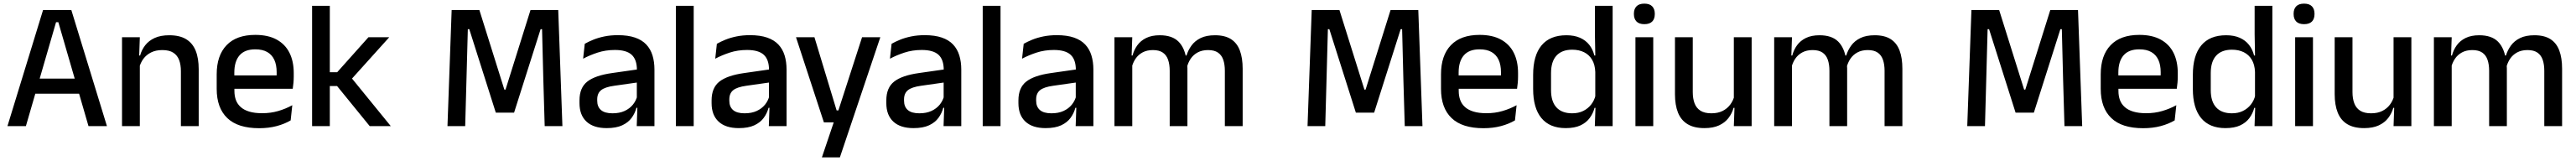

<svg xmlns="http://www.w3.org/2000/svg" viewBox="-20 -694 14176 886"><path d="M122.5 0H21L217 -639H372.5L568.5 0H467L301 -572H288.5ZM439.5 -178.5H149V-261.5H439.5Z M1073.5 0H975.5V-302Q975.5 -337.5 965.8 -363.5Q956 -389.5 933.8 -404Q911.5 -418.5 873 -418.5Q837.5 -418.5 811.5 -405.5Q785.5 -392.5 769.2 -370.5Q753 -348.5 746 -320.5L730 -388.5H751Q759.5 -419.5 779 -444.8Q798.5 -470 831 -485Q863.5 -500 911.5 -500Q969 -500 1004.5 -478.2Q1040 -456.5 1056.8 -415Q1073.5 -373.5 1073.5 -313ZM749.5 0H651.5V-489H749.5L745.5 -374.5L749.5 -368.5Z M1406 11.5Q1289 11.5 1230.8 -44.2Q1172.5 -100 1172.5 -205V-285Q1172.5 -388.5 1226.8 -445.2Q1281 -502 1385 -502Q1455.5 -502 1502.5 -476.2Q1549.5 -450.5 1573 -403.5Q1596.5 -356.5 1596.5 -292V-273.5Q1596.5 -256.5 1595 -239Q1593.5 -221.5 1591 -205.5H1501Q1502 -231.5 1502.2 -254.5Q1502.5 -277.5 1502.5 -296.5Q1502.5 -337 1489.5 -365Q1476.5 -393 1450.5 -407.8Q1424.5 -422.5 1385 -422.5Q1326.5 -422.5 1298 -389.2Q1269.5 -356 1269.5 -294.5V-248.5L1270 -237V-193.5Q1270 -166 1278.2 -143.5Q1286.5 -121 1304.8 -104.8Q1323 -88.5 1352 -79.8Q1381 -71 1422.5 -71Q1469.5 -71 1510.8 -83Q1552 -95 1588.5 -115L1579.5 -31.5Q1546.5 -12 1502.8 -0.2Q1459 11.5 1406 11.5ZM1571 -205.5H1224.5V-279H1571Z M2130.5 0H2014.5L1835 -220.5H1786.5V-296.5H1835.5L2007.5 -489H2122L1908 -251.5V-273ZM1795 0H1697.5V-662H1795Z M2540 0H2442.5L2465.5 -639H2618L2755.5 -201H2762L2899.5 -639H3052L3075 0H2977.5L2970 -255.5L2963 -533.5H2955L2809 -74H2708.5L2562.5 -533.5H2554.5L2547 -255Z M3581.5 0H3484L3488 -116L3484.5 -131V-285L3485 -309.5Q3485 -366 3456.2 -392.5Q3427.5 -419 3364 -419Q3312.5 -419 3268.5 -404.5Q3224.5 -390 3189 -371L3198 -453Q3218 -464.5 3245 -475.5Q3272 -486.5 3306 -493.5Q3340 -500.5 3380.5 -500.5Q3436 -500.5 3474.5 -487.2Q3513 -474 3536.5 -449Q3560 -424 3570.8 -389Q3581.5 -354 3581.5 -311ZM3318.5 11Q3246 11 3207.5 -24.8Q3169 -60.5 3169 -126.5V-141.5Q3169 -211.5 3212.2 -245.2Q3255.5 -279 3348.5 -292L3495.5 -313L3501 -242L3360 -222Q3309.5 -215 3288 -197.8Q3266.5 -180.5 3266.5 -147V-140Q3266.5 -106.5 3287.2 -88.5Q3308 -70.5 3350.5 -70.5Q3389.5 -70.5 3417.5 -83.5Q3445.5 -96.5 3463 -118.2Q3480.5 -140 3487 -166.5L3500.5 -101H3482.5Q3474.5 -71 3456 -45.5Q3437.5 -20 3404.2 -4.5Q3371 11 3318.5 11Z M3797.5 0H3699.5V-662H3797.5Z M4308.5 0H4211L4215 -116L4211.5 -131V-285L4212 -309.5Q4212 -366 4183.2 -392.5Q4154.5 -419 4091 -419Q4039.5 -419 3995.5 -404.5Q3951.5 -390 3916 -371L3925 -453Q3945 -464.5 3972 -475.5Q3999 -486.5 4033 -493.5Q4067 -500.5 4107.5 -500.5Q4163 -500.5 4201.5 -487.2Q4240 -474 4263.5 -449Q4287 -424 4297.8 -389Q4308.5 -354 4308.5 -311ZM4045.5 11Q3973 11 3934.5 -24.8Q3896 -60.5 3896 -126.5V-141.5Q3896 -211.5 3939.2 -245.2Q3982.5 -279 4075.5 -292L4222.5 -313L4228 -242L4087 -222Q4036.5 -215 4015 -197.8Q3993.5 -180.5 3993.5 -147V-140Q3993.5 -106.5 4014.2 -88.5Q4035 -70.5 4077.5 -70.5Q4116.5 -70.5 4144.5 -83.5Q4172.5 -96.5 4190 -118.2Q4207.5 -140 4214 -166.5L4227.5 -101H4209.5Q4201.5 -71 4183 -45.5Q4164.5 -20 4131.2 -4.5Q4098 11 4045.5 11Z M4584 -86.5H4638.5L4586.5 -64L4724 -489H4824.5L4602 172H4503L4580.5 -57.5L4624.5 -20.5H4514L4360.5 -489H4462Z M5270 0H5172.5L5176.5 -116L5173 -131V-285L5173.5 -309.5Q5173.5 -366 5144.8 -392.5Q5116 -419 5052.5 -419Q5001 -419 4957 -404.5Q4913 -390 4877.5 -371L4886.5 -453Q4906.5 -464.5 4933.5 -475.5Q4960.5 -486.5 4994.5 -493.5Q5028.5 -500.5 5069 -500.5Q5124.5 -500.5 5163 -487.2Q5201.5 -474 5225 -449Q5248.5 -424 5259.2 -389Q5270 -354 5270 -311ZM5007 11Q4934.5 11 4896 -24.8Q4857.5 -60.5 4857.5 -126.5V-141.5Q4857.5 -211.5 4900.8 -245.2Q4944 -279 5037 -292L5184 -313L5189.5 -242L5048.5 -222Q4998 -215 4976.5 -197.8Q4955 -180.5 4955 -147V-140Q4955 -106.5 4975.8 -88.5Q4996.5 -70.5 5039 -70.5Q5078 -70.5 5106 -83.5Q5134 -96.5 5151.5 -118.2Q5169 -140 5175.5 -166.5L5189 -101H5171Q5163 -71 5144.5 -45.5Q5126 -20 5092.8 -4.5Q5059.5 11 5007 11Z M5486 0H5388V-662H5486Z M5997 0H5899.5L5903.5 -116L5900 -131V-285L5900.5 -309.5Q5900.5 -366 5871.8 -392.5Q5843 -419 5779.5 -419Q5728 -419 5684 -404.5Q5640 -390 5604.5 -371L5613.5 -453Q5633.5 -464.5 5660.5 -475.5Q5687.5 -486.5 5721.5 -493.5Q5755.5 -500.5 5796 -500.5Q5851.5 -500.5 5890 -487.2Q5928.5 -474 5952 -449Q5975.5 -424 5986.2 -389Q5997 -354 5997 -311ZM5734 11Q5661.5 11 5623 -24.8Q5584.5 -60.5 5584.5 -126.5V-141.5Q5584.5 -211.5 5627.8 -245.2Q5671 -279 5764 -292L5911 -313L5916.5 -242L5775.5 -222Q5725 -215 5703.5 -197.8Q5682 -180.5 5682 -147V-140Q5682 -106.5 5702.8 -88.5Q5723.5 -70.5 5766 -70.5Q5805 -70.5 5833 -83.5Q5861 -96.5 5878.5 -118.2Q5896 -140 5902.5 -166.5L5916 -101H5898Q5890 -71 5871.5 -45.5Q5853 -20 5819.8 -4.5Q5786.5 11 5734 11Z M6818.5 0H6720.5V-304.5Q6720.5 -339 6711.8 -364.8Q6703 -390.5 6682.8 -404.5Q6662.5 -418.5 6628 -418.5Q6595 -418.5 6571 -405.5Q6547 -392.5 6532.2 -370.5Q6517.5 -348.5 6511 -320.5L6498 -388.5H6509.5Q6518.5 -418 6537 -443.5Q6555.5 -469 6587 -484.5Q6618.5 -500 6666.5 -500Q6720.5 -500 6754 -478.8Q6787.5 -457.5 6803 -416.2Q6818.5 -375 6818.5 -315.5ZM6211 0H6113V-489H6211L6207 -374.5L6211 -368.5ZM6514.5 0H6417V-304.5Q6417 -339 6408.2 -364.8Q6399.5 -390.5 6379.2 -404.5Q6359 -418.5 6324.5 -418.5Q6291.5 -418.5 6267.5 -405.5Q6243.5 -392.5 6228.8 -370.5Q6214 -348.5 6207.5 -320.5L6191.5 -388.5H6212.5Q6220.5 -419.5 6238.8 -444.8Q6257 -470 6287.5 -485Q6318 -500 6362.5 -500Q6430.5 -500 6465.5 -465Q6500.5 -430 6509.5 -363Q6512 -353.5 6513.2 -341.5Q6514.5 -329.5 6514.5 -318Z M7273 0H7175.5L7198.5 -639H7351L7488.5 -201H7495L7632.5 -639H7785L7808 0H7710.5L7703 -255.5L7696 -533.5H7688L7542 -74H7441.5L7295.5 -533.5H7287.5L7280 -255Z M8143.5 11.5Q8026.5 11.5 7968.2 -44.2Q7910 -100 7910 -205V-285Q7910 -388.5 7964.2 -445.2Q8018.5 -502 8122.5 -502Q8193 -502 8240 -476.2Q8287 -450.5 8310.5 -403.5Q8334 -356.5 8334 -292V-273.5Q8334 -256.5 8332.5 -239Q8331 -221.5 8328.5 -205.5H8238.5Q8239.5 -231.5 8239.8 -254.5Q8240 -277.5 8240 -296.5Q8240 -337 8227 -365Q8214 -393 8188 -407.8Q8162 -422.5 8122.5 -422.5Q8064 -422.5 8035.5 -389.2Q8007 -356 8007 -294.5V-248.5L8007.5 -237V-193.5Q8007.5 -166 8015.8 -143.5Q8024 -121 8042.2 -104.8Q8060.5 -88.5 8089.5 -79.8Q8118.5 -71 8160 -71Q8207 -71 8248.2 -83Q8289.5 -95 8326 -115L8317 -31.5Q8284 -12 8240.2 -0.2Q8196.5 11.5 8143.5 11.5ZM8308.5 -205.5H7962V-279H8308.5Z M8596 11Q8508.5 11 8462.8 -44Q8417 -99 8417 -204.5V-282Q8417 -388.5 8463.2 -444.2Q8509.5 -500 8600 -500Q8643.5 -500 8674.8 -486.2Q8706 -472.5 8725.8 -447.5Q8745.5 -422.5 8754 -388.5H8786.5L8759 -298Q8757.5 -338 8741.5 -365.2Q8725.5 -392.5 8697.5 -406.5Q8669.5 -420.5 8632 -420.5Q8575.5 -420.5 8545.5 -388Q8515.5 -355.5 8515.5 -291.5V-198Q8515.5 -135.5 8545.2 -103Q8575 -70.5 8632 -70.5Q8666.5 -70.5 8692.8 -83.5Q8719 -96.5 8736.5 -119Q8754 -141.5 8760.5 -169.5L8783.5 -100.5H8755Q8747 -70 8728.2 -44.5Q8709.5 -19 8677.5 -4Q8645.5 11 8596 11ZM8854.5 0H8756.5L8760.5 -114.5L8759 -145.5V-348.5L8759.5 -367.5L8757 -506V-662H8854.5Z M9078 0H8980V-489H9078ZM9029 -561Q9000 -561 8985.8 -575.8Q8971.5 -590.5 8971.5 -616.5V-618.5Q8971.5 -644.5 8985.8 -659.2Q9000 -674 9029 -674Q9058 -674 9072.2 -659.2Q9086.5 -644.5 9086.5 -618.5V-616.5Q9086.5 -590 9072.2 -575.5Q9058 -561 9029 -561Z M9197.5 -489H9295.5V-187Q9295.5 -152 9305.2 -125.8Q9315 -99.5 9337.5 -85Q9360 -70.5 9398 -70.5Q9434 -70.5 9459.8 -83.5Q9485.5 -96.5 9502 -118.8Q9518.5 -141 9525 -168.5L9541 -100.5H9520Q9511.5 -70 9492 -44.5Q9472.5 -19 9440 -4Q9407.5 11 9359.5 11Q9302.5 11 9266.8 -10.8Q9231 -32.5 9214.2 -74.2Q9197.5 -116 9197.5 -176ZM9521.5 -489H9619.5V0H9521.5L9525.5 -114.5L9521.5 -120.5Z M10449 0H10351V-304.5Q10351 -339 10342.2 -364.8Q10333.5 -390.5 10313.2 -404.5Q10293 -418.5 10258.5 -418.5Q10225.5 -418.5 10201.5 -405.5Q10177.5 -392.5 10162.8 -370.5Q10148 -348.5 10141.5 -320.5L10128.5 -388.5H10140Q10149 -418 10167.5 -443.5Q10186 -469 10217.5 -484.5Q10249 -500 10297 -500Q10351 -500 10384.5 -478.8Q10418 -457.5 10433.5 -416.2Q10449 -375 10449 -315.5ZM9841.5 0H9743.5V-489H9841.5L9837.5 -374.5L9841.5 -368.5ZM10145 0H10047.5V-304.5Q10047.5 -339 10038.8 -364.8Q10030 -390.5 10009.8 -404.5Q9989.5 -418.5 9955 -418.5Q9922 -418.5 9898 -405.5Q9874 -392.5 9859.2 -370.5Q9844.5 -348.5 9838 -320.5L9822 -388.5H9843Q9851 -419.5 9869.2 -444.8Q9887.5 -470 9918 -485Q9948.5 -500 9993 -500Q10061 -500 10096 -465Q10131 -430 10140 -363Q10142.5 -353.5 10143.8 -341.5Q10145 -329.5 10145 -318Z M10903.5 0H10806L10829 -639H10981.5L11119 -201H11125.5L11263 -639H11415.5L11438.5 0H11341L11333.5 -255.5L11326.5 -533.5H11318.5L11172.5 -74H11072L10926 -533.5H10918L10910.5 -255Z M11774 11.5Q11657 11.5 11598.8 -44.2Q11540.5 -100 11540.5 -205V-285Q11540.5 -388.5 11594.8 -445.2Q11649 -502 11753 -502Q11823.5 -502 11870.5 -476.2Q11917.5 -450.5 11941 -403.5Q11964.5 -356.5 11964.5 -292V-273.5Q11964.5 -256.5 11963 -239Q11961.5 -221.5 11959 -205.5H11869Q11870 -231.5 11870.2 -254.5Q11870.5 -277.5 11870.5 -296.5Q11870.5 -337 11857.5 -365Q11844.5 -393 11818.5 -407.8Q11792.5 -422.5 11753 -422.5Q11694.5 -422.5 11666 -389.2Q11637.5 -356 11637.5 -294.5V-248.5L11638 -237V-193.5Q11638 -166 11646.2 -143.5Q11654.5 -121 11672.8 -104.8Q11691 -88.5 11720 -79.8Q11749 -71 11790.5 -71Q11837.5 -71 11878.8 -83Q11920 -95 11956.5 -115L11947.5 -31.5Q11914.5 -12 11870.8 -0.2Q11827 11.5 11774 11.5ZM11939 -205.5H11592.5V-279H11939Z M12226.5 11Q12139 11 12093.2 -44Q12047.5 -99 12047.5 -204.5V-282Q12047.5 -388.5 12093.8 -444.2Q12140 -500 12230.5 -500Q12274 -500 12305.2 -486.2Q12336.5 -472.5 12356.2 -447.5Q12376 -422.5 12384.5 -388.5H12417L12389.5 -298Q12388 -338 12372 -365.2Q12356 -392.5 12328 -406.5Q12300 -420.5 12262.5 -420.5Q12206 -420.5 12176 -388Q12146 -355.5 12146 -291.5V-198Q12146 -135.5 12175.8 -103Q12205.5 -70.5 12262.5 -70.5Q12297 -70.5 12323.2 -83.5Q12349.5 -96.5 12367 -119Q12384.5 -141.5 12391 -169.5L12414 -100.5H12385.5Q12377.5 -70 12358.8 -44.5Q12340 -19 12308 -4Q12276 11 12226.5 11ZM12485 0H12387L12391 -114.5L12389.5 -145.5V-348.5L12390 -367.5L12387.5 -506V-662H12485Z M12708.5 0H12610.5V-489H12708.5ZM12659.5 -561Q12630.5 -561 12616.2 -575.8Q12602 -590.5 12602 -616.5V-618.5Q12602 -644.5 12616.2 -659.2Q12630.5 -674 12659.5 -674Q12688.5 -674 12702.8 -659.2Q12717 -644.5 12717 -618.5V-616.5Q12717 -590 12702.8 -575.5Q12688.5 -561 12659.5 -561Z M12828 -489H12926V-187Q12926 -152 12935.8 -125.8Q12945.5 -99.5 12968 -85Q12990.5 -70.5 13028.5 -70.5Q13064.5 -70.5 13090.2 -83.5Q13116 -96.5 13132.5 -118.8Q13149 -141 13155.5 -168.5L13171.5 -100.5H13150.5Q13142 -70 13122.5 -44.5Q13103 -19 13070.5 -4Q13038 11 12990 11Q12933 11 12897.2 -10.8Q12861.5 -32.5 12844.8 -74.2Q12828 -116 12828 -176ZM13152 -489H13250V0H13152L13156 -114.5L13152 -120.5Z M14079.5 0H13981.5V-304.5Q13981.5 -339 13972.8 -364.8Q13964 -390.5 13943.8 -404.5Q13923.5 -418.5 13889 -418.5Q13856 -418.5 13832 -405.5Q13808 -392.5 13793.2 -370.5Q13778.5 -348.5 13772 -320.5L13759 -388.5H13770.5Q13779.5 -418 13798 -443.5Q13816.5 -469 13848 -484.5Q13879.5 -500 13927.5 -500Q13981.5 -500 14015 -478.8Q14048.5 -457.5 14064 -416.2Q14079.5 -375 14079.5 -315.5ZM13472 0H13374V-489H13472L13468 -374.5L13472 -368.5ZM13775.5 0H13678V-304.5Q13678 -339 13669.2 -364.8Q13660.5 -390.5 13640.2 -404.5Q13620 -418.5 13585.5 -418.5Q13552.5 -418.5 13528.5 -405.5Q13504.5 -392.5 13489.8 -370.5Q13475 -348.5 13468.5 -320.5L13452.5 -388.5H13473.5Q13481.5 -419.5 13499.8 -444.8Q13518 -470 13548.5 -485Q13579 -500 13623.5 -500Q13691.5 -500 13726.5 -465Q13761.5 -430 13770.5 -363Q13773 -353.5 13774.2 -341.5Q13775.5 -329.5 13775.5 -318Z"/></svg>

Font: Anek Malayalam Medium Medium
Style: Regular
Weight: 500
Version: Version 1.003